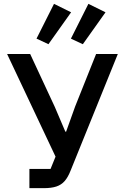

<svg xmlns="http://www.w3.org/2000/svg" viewBox="-20 -979 650 999"><path d="M133 0V-100H243L269 -164L17 -698H137L265 -423L320 -294H324L371 -425L480 -698H593L348 -93Q334 -57 316.5 -37Q299 -17 273 -8.5Q247 0 208 0ZM350 -915 232 -749 170 -778 261 -959ZM529 -915 411 -749 349 -778 440 -959Z"/></svg>

Font: IBM Plex Sans Medium
Style: Regular
Weight: 500
Designer: Mike Abbink, Paul van der Laan, Pieter van Rosmalen
Foundry: Bold Monday
Version: Version 3.201